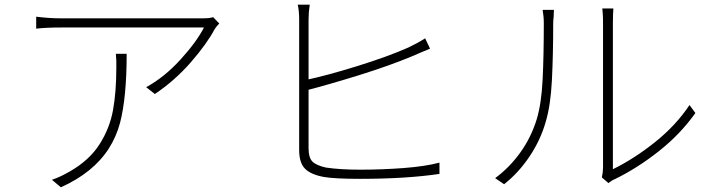

<svg xmlns="http://www.w3.org/2000/svg" viewBox="-20 -775 3040 817"><path d="M904 -665Q905 -667 894 -652Q860 -588 792 -510Q724 -432 639 -375L602 -404Q679 -446 747.5 -521Q816 -596 848 -658H588H470H362H281H240Q174 -658 134 -653V-704Q188 -697 240 -697H472H590H702H791H843Q873 -697 887 -702L913 -675ZM491 -253Q475 -193 443 -143Q377 -40 239 22L201 -10Q237 -22 278 -46Q360 -93 403.5 -161Q447 -229 461 -307Q475 -385 475 -487V-516Q475 -524 473 -546H519Q519 -361 491 -253Z M1293 -692V-641V-545V-427V-307V-206V-145Q1293 -104 1309.5 -87.5Q1326 -71 1367 -62Q1426 -53 1513 -53Q1606 -53 1698 -60Q1790 -67 1850 -83V-35Q1709 -14 1512 -14Q1404 -14 1358 -22Q1303 -32 1278 -57Q1253 -82 1253 -137V-203V-307V-428V-546V-642V-692Q1253 -728 1247 -755H1298Q1293 -723 1293 -692ZM1718 -573Q1760 -593 1789 -612L1810 -568Q1794 -562 1774 -553L1732 -535Q1639 -496 1509 -455.5Q1379 -415 1274 -388V-433Q1369 -453 1499.5 -493.5Q1630 -534 1718 -573Z M2546 -63V-305V-426V-539V-628V-674Q2546 -704 2545 -715L2543 -739H2590Q2588 -715 2588 -674V-412V-286V-172V-88V-55Q2678 -99 2767 -170Q2856 -241 2914 -328L2939 -294Q2875 -204 2784 -132Q2693 -60 2597 -13Q2584 -8 2569 4L2541 -20Q2546 -42 2546 -63ZM2264 -268Q2284 -335 2289 -437Q2294 -539 2294 -676Q2294 -705 2289 -733H2337L2336 -705Q2334 -687 2334 -677Q2334 -542 2328.5 -434Q2323 -326 2302 -256Q2280 -179 2233.5 -109.5Q2187 -40 2125 9L2087 -17Q2148 -62 2194 -126Q2240 -190 2264 -268Z"/></svg>

Font: Merged Yaku Han JP ExtraLight
Style: Regular
Weight: 250
Designer: Ryoko NISHIZUKA 西塚涼子 (kana, bopomofo & ideographs); Paul D. Hunt (Latin, Greek & Cyrillic); Sandoll Communications 산돌커뮤니
Foundry: Adobe
Version: Version 2.004